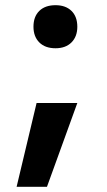

<svg xmlns="http://www.w3.org/2000/svg" viewBox="-20 -550 413 740"><path d="M44 170 121 -153H278L161 170ZM194 -364Q154 -364 131.5 -386.5Q109 -409 109 -447Q109 -486 131.5 -508Q154 -530 194 -530Q233 -530 255.5 -508Q278 -486 278 -447Q278 -409 255.5 -386.5Q233 -364 194 -364Z"/></svg>

Font: M PLUS 2 Thin
Style: Bold
Weight: 700
Version: Version 1.001